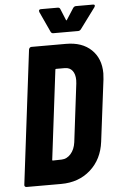

<svg xmlns="http://www.w3.org/2000/svg" viewBox="-59 -925 589 966"><g transform="rotate(-5 235.0 -442.5)"><path d="M25 -12 108 -688Q109 -693 112.5 -696.5Q116 -700 121 -700H296Q377 -700 423.5 -655.5Q470 -611 470 -536Q470 -526 468 -506L429 -194Q418 -106 358.5 -53Q299 0 210 0H35Q30 0 27 -3.5Q24 -7 25 -12ZM180 -121 224 -122Q250 -123 269.5 -145Q289 -167 294 -203L330 -497Q331 -503 331 -514Q331 -544 317.5 -561.5Q304 -579 279 -579H236Q231 -579 231 -574L176 -126Q174 -121 180 -121ZM175 -877Q175 -885 186 -885H270Q280 -885 283 -876L306 -820Q308 -815 311 -820L347 -876Q353 -885 362 -885H448Q457 -885 457 -879Q457 -876 454 -871L377 -767Q371 -759 362 -759H237Q228 -759 224 -767L176 -871Q175 -873 175 -877Z"/></g></svg>

Font: Barlow Condensed
Style: Bold Italic
Weight: 700
Width: 3
Italic angle: -7°
Designer: Jeremy Tribby
Foundry: Tribby Type
Version: Version 1.408